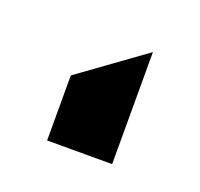

<svg xmlns="http://www.w3.org/2000/svg" viewBox="-50 -765 295 283"><g transform="rotate(20 97.5 -623.0)"><path d="M46.4 -535.2V-637.2L148.4 -710.9V-535.2Z"/></g></svg>

Font: Alte DIN 1451 Mittelschrift
Style: Regular
Weight: 400
Designer: Peter Wiegel
Foundry: Peter Wiegel
Version: Version 1.002 September 20, 2019